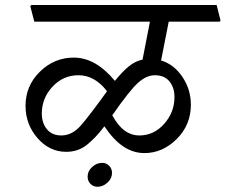

<svg xmlns="http://www.w3.org/2000/svg" viewBox="-20 -669 880 749"><path d="M638.2 -584.5 608.4 -433.1Q658.7 -418 691.7 -368.9Q724.6 -319.8 724.6 -260.3Q724.6 -181.6 669.4 -126.7Q614.3 -71.8 543.5 -71.8Q499.5 -71.8 460.9 -97.7Q422.4 -123.5 387.2 -176.3Q353 -130.9 318.8 -103.8Q284.7 -76.7 238.3 -76.7Q172.9 -76.7 126.2 -130.4Q79.6 -184.1 79.6 -256.3Q79.6 -334.5 135.7 -389.4Q191.9 -444.3 267.1 -444.3Q310.5 -444.3 350.3 -421.9Q390.1 -399.4 428.2 -353.5Q457.5 -389.6 482.2 -409.9Q506.8 -430.2 536.1 -436.5L564.9 -584.5H113.8L98.1 -645L102.1 -649.4H825.2L840.3 -588.9L836.9 -584.5ZM660.6 -290.5Q660.6 -327.6 640.9 -351.6Q621.1 -375.5 584 -375.5Q551.8 -375.5 519 -346.4Q486.3 -317.4 418 -219.2Q439.9 -178.7 466.1 -159.7Q492.2 -140.6 523.9 -140.6Q580.1 -140.6 620.4 -185.8Q660.6 -231 660.6 -290.5ZM397.5 -313Q374 -343.8 346.2 -359.6Q318.4 -375.5 286.1 -375.5Q226.1 -375.5 184.6 -330.6Q143.1 -285.6 143.1 -226.6Q143.1 -189 163.1 -164.8Q183.1 -140.6 219.2 -140.6Q261.2 -140.6 294.9 -179Q328.6 -217.3 397.5 -313ZM321.8 20Q321.8 -1.5 339.4 -17.6Q356.9 -33.7 378.4 -33.7Q395 -33.7 406 -22.2Q417 -10.7 417 5.4Q417 27.3 399.2 43.5Q381.3 59.6 360.4 59.6Q343.8 59.6 332.8 48.1Q321.8 36.6 321.8 20Z"/></svg>

Font: Sitara
Style: Italic
Weight: 400
Italic angle: -11°
Designer: Neelakash Kshetrimayum
Foundry: Neelakash Kshetrimayum
Version: Version 1.000;PS Version 1.000;PS 1.0;hotconv 1.;hotconv 1.0